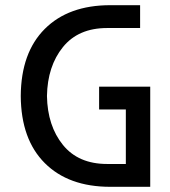

<svg xmlns="http://www.w3.org/2000/svg" viewBox="-20 -720 654 740"><path d="M393 -88H465V-298H362V-386H559V0H405Q244 0 152.5 -91.5Q61 -183 60 -350Q61 -517 152.5 -608.5Q244 -700 405 -700H520V-612H393Q282 -612 222.5 -538.5Q163 -465 161 -350Q163 -235 222.5 -161.5Q282 -88 393 -88Z"/></svg>

Font: Baumans
Style: Regular
Weight: 400
Designer: Henadij Zarechnjuk
Foundry: Cyreal (www.cyreal.org)
Version: Version 001.002